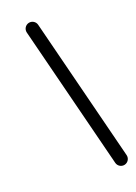

<svg xmlns="http://www.w3.org/2000/svg" viewBox="-96 -620 495 698"><g transform="rotate(-15 151.5 -270.5)"><path d="M66.4 -532.7C66.4 -532.7 66.4 -532.7 66.4 -532.7C129.1 -352.4 191.7 -172.1 254.4 8.2C258.9 21.2 273.2 28.1 286.2 23.6C299.2 19.1 306.1 4.8 301.6 -8.2C301.6 -8.2 301.6 -8.2 301.6 -8.2C238.9 -188.5 176.3 -368.8 113.6 -549.2C109.1 -562.2 94.8 -569.1 81.8 -564.6C68.8 -560 61.9 -545.8 66.4 -532.7Z"/></g></svg>

Font: FRB American Cursive Guidelines Semibold
Style: Italic
Weight: 600
Italic angle: -25°
Version: Version 2.0;Modular Font Editor K font №1